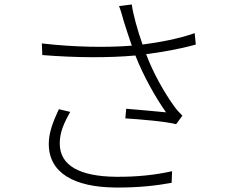

<svg xmlns="http://www.w3.org/2000/svg" viewBox="-20 -806 1040 858"><path d="M294 -306 243 -318C218 -264 198 -215 198 -163C198 -32 313 30 494 32C600 33 681 23 747 11L749 -41C679 -25 594 -15 497 -16C341 -18 247 -63 247 -165C247 -215 266 -257 294 -306ZM167 -612 169 -560C317 -548 465 -547 585 -558C620 -468 677 -367 722 -304C683 -308 604 -315 544 -320L540 -277C605 -273 723 -263 767 -251L795 -289C782 -302 768 -317 757 -333C713 -394 664 -481 633 -564C699 -572 789 -588 855 -607L850 -658C781 -633 688 -616 617 -607C595 -669 574 -744 569 -786L512 -779C521 -756 528 -729 534 -708C542 -683 553 -648 569 -602C460 -593 311 -595 167 -612Z"/></svg>

Font: Noto Sans KR Light
Style: Regular
Weight: 300
Designer: Ryoko NISHIZUKA 西塚涼子 (kana, bopomofo & ideographs); Paul D. Hunt (Latin, Greek & Cyrillic); Sandoll Communications 산돌커뮤니
Foundry: Adobe
Version: Version 2.004;hotconv 1.0.118;makeotfexe 2.5.65603